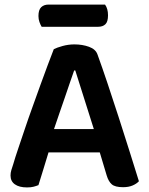

<svg xmlns="http://www.w3.org/2000/svg" viewBox="-20 -809 650 839"><path d="M162 -692Q157 -700 152.5 -712.5Q148 -725 148 -739Q148 -766 160 -777.5Q172 -789 192 -789H439Q452 -771 452 -742Q452 -714 440.5 -703Q429 -692 409 -692ZM416 -143H192Q181 -106 168.5 -66Q156 -26 148 0Q138 4 126.5 7Q115 10 98 10Q64 10 45 -3.5Q26 -17 26 -42Q26 -54 29.5 -65.5Q33 -77 38 -92Q46 -120 59.5 -159.5Q73 -199 88.5 -245.5Q104 -292 122 -341.5Q140 -391 156.5 -437.5Q173 -484 188.5 -524.5Q204 -565 215 -594Q228 -601 253.5 -608Q279 -615 305 -615Q340 -615 369 -604.5Q398 -594 406 -571Q426 -516 450 -444.5Q474 -373 498.5 -297Q523 -221 546 -148Q569 -75 587 -17Q577 -6 559.5 1.5Q542 9 518 9Q483 9 468.5 -3.5Q454 -16 446 -43ZM304 -501Q295 -476 284.5 -445Q274 -414 262.5 -380.5Q251 -347 239 -312.5Q227 -278 216 -245H390L309 -501Z"/></svg>

Font: Baloo Chettan 2 SemiBold
Style: Regular
Weight: 600
Designer: Maithili Shingre, Unnati Kotecha and Ek Type
Foundry: Ek Type
Version: Version 1.640;hotconv 1.0.111;makeotfexe 2.5.65597; ttfautoh